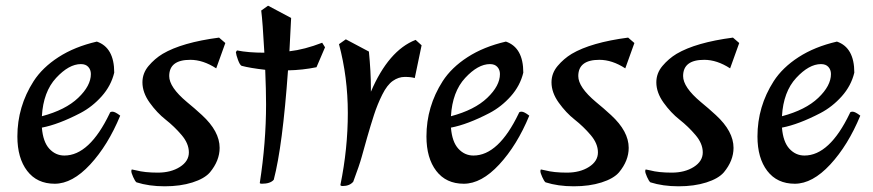

<svg xmlns="http://www.w3.org/2000/svg" viewBox="-20 -623 3064 674"><path d="M381 -368Q370 -322 337 -285Q304 -248 262 -226Q185 -186 127 -175Q131 -125 153 -101Q175 -77 206 -77Q294 -77 365 -225Q366 -231 375 -231Q384 -231 402 -217Q359 -113 296.5 -45.5Q234 22 172 22Q110 22 75.5 -23Q41 -68 41 -144Q41 -249 98 -338Q129 -386 185.5 -422.5Q242 -459 320 -477Q381 -456 381 -368ZM264 -398Q222 -398 177 -349.5Q132 -301 127 -215Q210 -237 254.5 -279.5Q299 -322 299 -363Q299 -378 290 -388Q281 -398 264 -398Z M771 -472 739 -383Q693 -413 648 -413Q574 -413 574 -356Q574 -317 636 -265Q663 -243 689 -219Q751 -162 751 -104Q751 -59 717 -18Q698 4 655.5 17.5Q613 31 558 31Q503 31 459 17Q454 13 447.5 -1.5Q441 -16 441 -22Q441 -28 443.5 -28Q446 -28 458 -25Q488 -17 534 -17Q580 -17 611.5 -37Q643 -57 643 -88Q643 -119 617.5 -149Q592 -179 561.5 -203Q531 -227 505.5 -262.5Q480 -298 480 -334Q480 -366 501.5 -391.5Q523 -417 551 -434Q619 -474 749 -491Z M1121 -457 1091 -387Q1042 -377 991 -376Q972 -110 941 8Q929 22 899 22Q892 22 892 19Q914 -123 914 -257Q914 -306 911 -378Q858 -384 828 -392Q822 -395 815.5 -412.5Q809 -430 808 -440L812 -446Q851 -438 908 -438Q902 -548 897 -586L921 -603L1002 -560L996 -443Q1049 -449 1111 -473Z M1460 -464 1436 -349Q1423 -353 1401 -353Q1379 -353 1359 -339Q1339 -325 1322 -291Q1305 -257 1293 -220Q1281 -183 1269 -141Q1257 -99 1249.5 -71.5Q1242 -44 1220 15Q1207 30 1183 30Q1175 30 1175 26Q1201 -101 1201 -226.5Q1201 -352 1170 -468L1194 -485L1275 -442Q1282 -370 1282 -315V-301Q1344 -446 1439 -483Z M1817 -368Q1806 -322 1773 -285Q1740 -248 1698 -226Q1621 -186 1563 -175Q1567 -125 1589 -101Q1611 -77 1642 -77Q1730 -77 1801 -225Q1802 -231 1811 -231Q1820 -231 1838 -217Q1795 -113 1732.5 -45.5Q1670 22 1608 22Q1546 22 1511.5 -23Q1477 -68 1477 -144Q1477 -249 1534 -338Q1565 -386 1621.5 -422.5Q1678 -459 1756 -477Q1817 -456 1817 -368ZM1700 -398Q1658 -398 1613 -349.5Q1568 -301 1563 -215Q1646 -237 1690.5 -279.5Q1735 -322 1735 -363Q1735 -378 1726 -388Q1717 -398 1700 -398Z M2207 -472 2175 -383Q2129 -413 2084 -413Q2010 -413 2010 -356Q2010 -317 2072 -265Q2099 -243 2125 -219Q2187 -162 2187 -104Q2187 -59 2153 -18Q2134 4 2091.5 17.5Q2049 31 1994 31Q1939 31 1895 17Q1890 13 1883.5 -1.5Q1877 -16 1877 -22Q1877 -28 1879.5 -28Q1882 -28 1894 -25Q1924 -17 1970 -17Q2016 -17 2047.5 -37Q2079 -57 2079 -88Q2079 -119 2053.5 -149Q2028 -179 1997.5 -203Q1967 -227 1941.5 -262.5Q1916 -298 1916 -334Q1916 -366 1937.5 -391.5Q1959 -417 1987 -434Q2055 -474 2185 -491Z M2575 -472 2543 -383Q2497 -413 2452 -413Q2378 -413 2378 -356Q2378 -317 2440 -265Q2467 -243 2493 -219Q2555 -162 2555 -104Q2555 -59 2521 -18Q2502 4 2459.5 17.5Q2417 31 2362 31Q2307 31 2263 17Q2258 13 2251.5 -1.5Q2245 -16 2245 -22Q2245 -28 2247.5 -28Q2250 -28 2262 -25Q2292 -17 2338 -17Q2384 -17 2415.5 -37Q2447 -57 2447 -88Q2447 -119 2421.5 -149Q2396 -179 2365.5 -203Q2335 -227 2309.5 -262.5Q2284 -298 2284 -334Q2284 -366 2305.5 -391.5Q2327 -417 2355 -434Q2423 -474 2553 -491Z M2979 -368Q2968 -322 2935 -285Q2902 -248 2860 -226Q2783 -186 2725 -175Q2729 -125 2751 -101Q2773 -77 2804 -77Q2892 -77 2963 -225Q2964 -231 2973 -231Q2982 -231 3000 -217Q2957 -113 2894.5 -45.5Q2832 22 2770 22Q2708 22 2673.5 -23Q2639 -68 2639 -144Q2639 -249 2696 -338Q2727 -386 2783.5 -422.5Q2840 -459 2918 -477Q2979 -456 2979 -368ZM2862 -398Q2820 -398 2775 -349.5Q2730 -301 2725 -215Q2808 -237 2852.5 -279.5Q2897 -322 2897 -363Q2897 -378 2888 -388Q2879 -398 2862 -398Z"/></svg>

Font: Julee
Style: Regular
Weight: 400
Version: Version 1.001